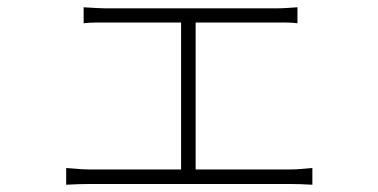

<svg xmlns="http://www.w3.org/2000/svg" viewBox="-20 -517 1040 528"><path d="M210 -497Q226 -496 244 -495Q262 -494 270 -494H733Q752 -494 768 -495Q784 -496 798 -497V-453Q784 -455 767 -455Q750 -455 733 -455H271Q263 -455 244 -455Q225 -455 210 -453ZM478 -30V-470H518V-30ZM162 -55Q178 -54 194.5 -52.5Q211 -51 225 -51H779Q795 -51 810 -52.5Q825 -54 839 -55V-9Q825 -10 807.5 -10.5Q790 -11 779 -11H225Q211 -11 195 -10.5Q179 -10 162 -9Z"/></svg>

Font: Noto Sans KR ExtraLight
Style: Regular
Weight: 250
Designer: Ryoko NISHIZUKA  (kana, bopomofo & ideographs); Paul D. Hunt (Latin, Greek & Cyrillic); Sandoll Communications , Soo-you
Foundry: Adobe
Version: Version 2.004-H2;hotconv 1.0.118;makeotfexe 2.5.65603